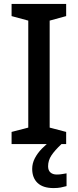

<svg xmlns="http://www.w3.org/2000/svg" viewBox="-20 -734 397 978"><path d="M317 0H39V-62L124 -84V-629L39 -652V-714H317V-652L233 -629V-84L317 -62ZM225 113Q225 134 237 144.5Q249 155 269 155Q285 155 298 152.5Q311 150 319 149V214Q305 218 289.5 221Q274 224 253 224Q199 224 171.5 198Q144 172 144 126Q144 98 157.5 72Q171 46 193.5 23Q216 0 240 -17L293 0Q259 32 242 57.5Q225 83 225 113Z"/></svg>

Font: Noto Sans Khmer Medium
Style: Regular
Weight: 500
Version: Version 2.003